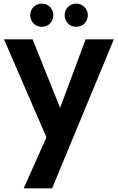

<svg xmlns="http://www.w3.org/2000/svg" viewBox="-20 -770 647 1054"><path d="M2 0ZM2 0ZM266 264H110L235 -16L2 -554H159L310 -178L450 -554H605ZM209 -623Q183 -623 164.5 -641.5Q146 -660 146 -686Q146 -715 165 -732.5Q184 -750 209 -750Q239 -750 256 -730.5Q273 -711 273 -686Q273 -662 256 -642.5Q239 -623 209 -623ZM398 -623Q369 -623 352 -642.5Q335 -662 335 -686Q335 -713 353 -731.5Q371 -750 398 -750Q425 -750 443.5 -731.5Q462 -713 462 -686Q462 -661 444.5 -642Q427 -623 398 -623Z"/></svg>

Font: Ulagadi Sans SemiBold
Style: Regular
Weight: 600
Designer: Ninad Kale (Devanagari), Jonny Pinhorn (Latin)
Foundry: Indian Type Foundry
Version: Version 3.01;March 29, 2020;FontCreator 12.0.0.2522 64-bit; 